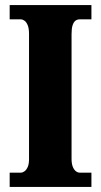

<svg xmlns="http://www.w3.org/2000/svg" viewBox="-20 -734 395 754"><path d="M18 0V-56H62Q69 -56 76.5 -61.5Q84 -67 89 -78.5Q94 -90 94 -109V-601Q94 -622 89 -634.5Q84 -647 76.5 -652.5Q69 -658 62 -658H18V-714H339V-658H293Q283 -658 276 -652.5Q269 -647 265 -634.5Q261 -622 261 -600V-110Q261 -92 265.5 -80Q270 -68 277.5 -62Q285 -56 293 -56H339V0Z"/></svg>

Font: Noto Serif Khmer ExtraCondensed Black
Style: Regular
Weight: 900
Width: 2
Designer: Danh Hong and the Monotype Design Team
Foundry: Monotype Imaging Inc.
Version: Version 2.004